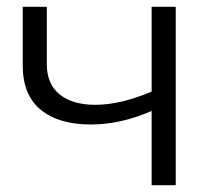

<svg xmlns="http://www.w3.org/2000/svg" viewBox="-20 -546 639 566"><path d="M498 -526V0H427V-219Q336 -179 248 -179Q153 -179 100 -222.5Q47 -266 47 -353V-526H118V-357Q118 -298 156 -267.5Q194 -237 261 -237Q335 -237 427 -276V-526Z"/></svg>

Font: Montserrat-Regular
Style: Regular
Weight: 400
Version: Version 7.200